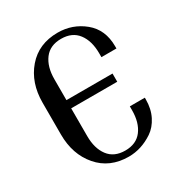

<svg xmlns="http://www.w3.org/2000/svg" viewBox="-167 -822 901 953"><g transform="rotate(-30 283.5 -345.0)"><path d="M512 -486H426V-508Q426 -579 393.5 -622Q361 -665 297.5 -665Q234 -665 201.5 -622Q169 -579 169 -508V-388H433V-341H169V-182Q169 -111 201.5 -68Q234 -25 297.5 -25Q361 -25 393.5 -68Q426 -111 426 -182V-204H512V-194Q512 -140 491 -98.5Q470 -57 436 -34Q370 10 298 10Q189 10 124.5 -65Q60 -140 60 -254V-436Q60 -550 124.5 -625Q189 -700 298 -700Q383 -700 447.5 -647Q512 -594 512 -499Z"/></g></svg>

Font: Trochut
Style: Regular
Weight: 400
Designer: Andreu Balius
Foundry: Andreu Balius
Version: Version 1.001